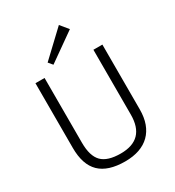

<svg xmlns="http://www.w3.org/2000/svg" viewBox="-221 -1070 1097 1205"><g transform="rotate(-30 327.5 -468.0)"><path d="M329 7Q205 7 145 -51.5Q85 -110 85 -231V-700H151V-230Q151 -134 192.5 -92Q234 -50 329 -50Q505 -50 505 -230V-700H570V-231Q570 -173 554 -129Q538 -85 507 -54.5Q476 -24 431 -8.5Q386 7 329 7ZM442 -886 241 -744 216 -774 395 -943Z"/></g></svg>

Font: Pathway Extreme 8pt Thin 12pt ExtraLight
Style: Regular
Weight: 250
Version: Version 1.001;gftools[0.9.26]